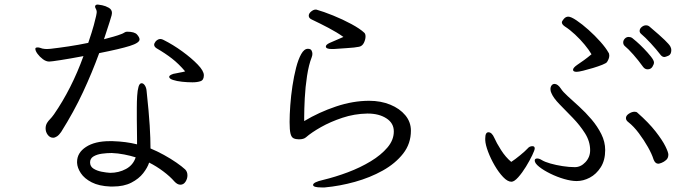

<svg xmlns="http://www.w3.org/2000/svg" viewBox="-20 -789 3040 842"><path d="M404 -740Q403 -746 400 -751Q397 -756 397 -760Q397 -763 398 -764Q400 -769 409 -769Q413 -769 428 -766Q443 -763 457 -755Q471 -747 471 -732Q471 -729 469.5 -722Q468 -715 460.5 -692Q453 -669 436 -617Q459 -623 478.5 -628.5Q498 -634 513 -640Q519 -642 525 -646Q531 -650 537 -650Q570 -650 581 -637.5Q592 -625 592 -616Q592 -601 549 -587.5Q506 -574 415 -556Q384 -471 344 -385Q304 -299 248 -210Q239 -197 230 -191Q221 -185 213 -185Q199 -185 189.5 -197.5Q180 -210 180 -226Q180 -240 187 -251Q192 -259 199.5 -266.5Q207 -274 217 -288Q255 -343 287.5 -407Q320 -471 346 -543Q288 -532 246 -525.5Q204 -519 196 -519Q182 -519 168 -529.5Q154 -540 144.5 -553Q135 -566 135 -575Q135 -581 145 -581Q150 -581 155 -579.5Q160 -578 166 -576Q171 -575 176 -574.5Q181 -574 185 -574Q190 -574 194.5 -574.5Q199 -575 202 -575Q237 -579 280.5 -585.5Q324 -592 367 -601Q384 -651 391.5 -679Q399 -707 401.5 -719Q404 -731 404 -733ZM792 -476Q764 -509 734.5 -532Q705 -555 667 -577Q656 -584 656 -593Q656 -599 663 -608Q673 -618 683 -618Q687 -618 690 -617Q693 -616 697 -614Q739 -593 779.5 -563.5Q820 -534 847 -506Q874 -478 874 -459Q874 -438 859.5 -433Q845 -428 824 -428Q802 -428 778.5 -430.5Q755 -433 738.5 -438.5Q722 -444 722 -452Q722 -457 731 -461.5Q740 -466 750 -467Q757 -469 770 -471Q783 -473 792 -476ZM464 29Q414 27 382 10.5Q350 -6 334.5 -29.5Q319 -53 318 -75V-79Q318 -119 357 -144.5Q396 -170 461 -170H474Q505 -169 531 -165.5Q557 -162 581 -156V-179Q581 -202 580.5 -226Q580 -250 580 -266V-317Q580 -344 581.5 -368.5Q583 -393 587.5 -408.5Q592 -424 601 -424Q609 -424 615.5 -414Q622 -404 623 -389Q633 -296 636.5 -238.5Q640 -181 640 -138Q669 -126 699 -109.5Q729 -93 753.5 -76Q778 -59 792 -46Q802 -36 802 -20Q802 -5 793.5 8Q785 21 771 21Q758 21 745 7Q726 -15 696 -37.5Q666 -60 634 -76Q627 -54 608 -29.5Q589 -5 556 12Q523 29 475 29ZM575 -99Q553 -106 525 -111.5Q497 -117 470 -118Q449 -118 427 -115Q405 -112 390 -103Q375 -94 375 -77Q375 -59 390 -49.5Q405 -40 425.5 -36Q446 -32 463 -31Q501 -31 532.5 -48Q564 -65 575 -99Z M1435 -574Q1409 -574 1409 -585Q1409 -593 1425 -600.5Q1441 -608 1486 -627Q1458 -647 1421 -666.5Q1384 -686 1348 -703Q1334 -709 1334 -720Q1334 -730 1344.5 -738.5Q1355 -747 1364 -747H1367Q1399 -738 1441 -721Q1483 -704 1521 -683.5Q1559 -663 1578 -645Q1583 -640 1583 -629Q1583 -616 1576 -601.5Q1569 -587 1555 -584Q1536 -580 1501 -578Q1466 -576 1443 -574ZM1707 -213Q1707 -249 1674.5 -270Q1642 -291 1593 -291H1590Q1534 -290 1481.5 -272.5Q1429 -255 1387.5 -231.5Q1346 -208 1322 -187Q1312 -178 1291 -178Q1277 -178 1267.5 -182.5Q1258 -187 1254 -203Q1250 -219 1250 -254Q1250 -285 1253 -327Q1256 -369 1262.5 -412Q1269 -455 1278.5 -492Q1288 -529 1301 -552Q1314 -575 1330 -575Q1342 -575 1346 -568Q1350 -561 1350 -553Q1350 -546 1347 -538Q1334 -505 1326.5 -456Q1319 -407 1316.5 -358Q1314 -309 1314 -275V-258Q1379 -297 1453.5 -322Q1528 -347 1599 -347Q1650 -347 1691.5 -330Q1733 -313 1757.5 -283.5Q1782 -254 1782 -216Q1782 -159 1748 -115.5Q1714 -72 1658.5 -41Q1603 -10 1536.5 8.5Q1470 27 1404 33H1390Q1353 33 1353 22Q1353 10 1397 0Q1451 -13 1505.5 -33.5Q1560 -54 1605.5 -81.5Q1651 -109 1679 -142Q1707 -175 1707 -212Z M2574 -551Q2563 -570 2544 -593Q2525 -616 2502 -637.5Q2479 -659 2457 -673Q2444 -682 2444 -691Q2444 -696 2452.5 -706Q2461 -716 2472 -716Q2484 -716 2508.5 -699.5Q2533 -683 2561 -658Q2589 -633 2613 -606Q2637 -579 2648 -559Q2652 -554 2652 -545Q2652 -538 2649 -530.5Q2646 -523 2642 -517Q2639 -512 2621.5 -505Q2604 -498 2581 -491Q2558 -484 2537.5 -479Q2517 -474 2509 -474Q2493 -474 2493 -483Q2493 -492 2512 -505Q2527 -515 2541.5 -525.5Q2556 -536 2574 -551ZM2894 -539Q2885 -539 2878 -547Q2858 -573 2833.5 -599.5Q2809 -626 2792 -640Q2785 -646 2785 -653Q2785 -663 2794 -670.5Q2803 -678 2813 -678Q2823 -678 2830 -671Q2875 -633 2895 -613.5Q2915 -594 2919.5 -585.5Q2924 -577 2924 -570Q2924 -550 2911 -544.5Q2898 -539 2894 -539ZM2820 -485Q2808 -485 2800 -496Q2780 -524 2757.5 -549.5Q2735 -575 2719 -588Q2713 -594 2713 -603Q2713 -612 2720 -619.5Q2727 -627 2737 -627Q2746 -627 2753 -622Q2756 -620 2771 -607Q2786 -594 2803.5 -576Q2821 -558 2834.5 -541Q2848 -524 2848 -515Q2848 -507 2841 -496Q2834 -485 2820 -485ZM2509 5Q2485 5 2454 -4Q2423 -13 2393.5 -27.5Q2364 -42 2344.5 -57.5Q2325 -73 2325 -85Q2325 -94 2336 -94Q2345 -94 2356 -87Q2369 -79 2393.5 -72Q2418 -65 2447 -60.5Q2476 -56 2501 -56Q2527 -56 2547.5 -78Q2568 -100 2568 -130Q2568 -169 2545.5 -204.5Q2523 -240 2492 -272Q2461 -304 2434 -331.5Q2407 -359 2398 -381Q2394 -389 2394 -398Q2394 -408 2399 -414.5Q2404 -421 2412 -421Q2426 -421 2440 -400Q2448 -387 2470 -367Q2492 -347 2520 -321.5Q2548 -296 2574 -265.5Q2600 -235 2617 -201Q2634 -167 2634 -131Q2634 -86 2614.5 -55.5Q2595 -25 2566.5 -10Q2538 5 2509 5ZM2911 -111Q2911 -96 2901.5 -87.5Q2892 -79 2881.5 -75Q2871 -71 2867 -71Q2853 -71 2846 -90Q2839 -113 2821.5 -144Q2804 -175 2781.5 -205Q2759 -235 2736 -253Q2725 -261 2725 -271Q2725 -282 2738 -290.5Q2751 -299 2763 -299Q2771 -299 2775 -295Q2825 -251 2855 -212.5Q2885 -174 2898 -147.5Q2911 -121 2911 -111ZM2108 -182Q2108 -209 2122 -209Q2137 -209 2148 -184Q2157 -163 2177 -131.5Q2197 -100 2222 -79Q2239 -90 2261.5 -108.5Q2284 -127 2294 -138Q2302 -148 2315 -148Q2325 -148 2325 -138Q2325 -131 2314 -108Q2303 -85 2286.5 -58Q2270 -31 2252.5 -11.5Q2235 8 2223 8Q2206 8 2186.5 -12.5Q2167 -33 2149.5 -63Q2132 -93 2120.5 -123.5Q2109 -154 2108 -174Z"/></svg>

Font: Moon Stars Kai T HW
Style: Regular
Weight: 400
Designer: GuiWonder
Version: Version 1.101